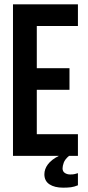

<svg xmlns="http://www.w3.org/2000/svg" viewBox="-20 -720 408 887"><path d="M150 -405H301V-305H150V-100H340V0H299Q280 16 274.5 31.5Q269 47 269 58Q269 72 279.5 79Q290 86 304 86Q319 86 325.5 84Q332 82 340 80V136Q323 143 308 145Q293 147 272 147Q232 147 208.5 131.5Q185 116 185 85Q185 61 201.5 39Q218 17 252 0H40V-700H340V-600H150Z"/></svg>

Font: SVN-Bebas Neue
Style: Bold
Weight: 700
Designer: Ryoichi Tsunekawa
Foundry: Ryoichi Tsunekawa
Version: Version 1.300; ttfautohint (v1.7.9-c794)